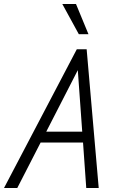

<svg xmlns="http://www.w3.org/2000/svg" viewBox="-62 -935 589 955"><path d="M-42 0 320 -690H369L429 0H367L351 -226H140L24 0ZM168 -280H347L325 -586ZM248 -915H316L378 -765H330Z"/></svg>

Font: Radio Canada Condensed Light
Style: Italic
Weight: 300
Width: 3
Italic angle: -12°
Designer: Charles Daoud, Etienne Aubert Bonn, Alexandre Saumier Demers, Jacques Le Bailly
Foundry: Radio-Canada
Version: Version 2.104; ttfautohint (v1.8.4.7-5d5b);gftools[0.9.28.de